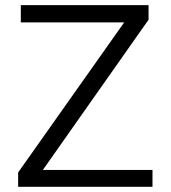

<svg xmlns="http://www.w3.org/2000/svg" viewBox="-20 -719 657 739"><path d="M49.8 0V-55.2L458 -632.8H60.1V-699.2H551.8V-643.1L145 -64.9H566.9V0Z"/></svg>

Font: Prompt Light
Style: Regular
Weight: 300
Designer: Katatrad Team
Foundry: CadsonDemak
Version: Version 1.000;PS 001.000;hotconv 1.0.88;makeotf.lib2.5.64775